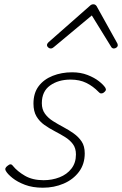

<svg xmlns="http://www.w3.org/2000/svg" viewBox="-20 -856 569 895"><path d="M180 19Q132 19 96.5 5.5Q61 -8 38.5 -26Q16 -44 8 -58Q3 -66 5.5 -72Q8 -78 15 -83Q23 -90 29 -90Q35 -90 40 -83Q61 -57 96.5 -36.5Q132 -16 183 -16Q223 -16 257.5 -29.5Q292 -43 313 -70Q334 -97 334 -136Q334 -165 320 -184Q306 -203 283.5 -217Q261 -231 235 -244.5Q209 -258 186.5 -274Q164 -290 150 -313.5Q136 -337 136 -373Q136 -422 160 -454Q184 -486 225.5 -502.5Q267 -519 316 -519Q356 -519 388 -506.5Q420 -494 441 -477.5Q462 -461 471 -447Q475 -440 473 -435Q471 -430 463 -424Q457 -420 451 -420.5Q445 -421 440 -427Q414 -454 382.5 -469.5Q351 -485 309 -485Q252 -485 213.5 -457.5Q175 -430 175 -375Q175 -346 189.5 -326Q204 -306 227 -291.5Q250 -277 275.5 -263.5Q301 -250 323.5 -234Q346 -218 360.5 -196.5Q375 -175 375 -141Q375 -91 348 -55Q321 -19 276.5 0Q232 19 180 19ZM216 -630Q210 -630 204.5 -635Q199 -640 199 -645Q199 -649 200.5 -652Q202 -655 206 -659L398 -828Q403 -833 407 -834.5Q411 -836 415 -836Q419 -836 422.5 -834.5Q426 -833 430 -828L524 -659Q526 -656 527.5 -652.5Q529 -649 529 -646Q529 -639 523 -634.5Q517 -630 511 -630Q507 -630 503.5 -632Q500 -634 498 -638L408 -784L234 -639Q227 -633 223.5 -631.5Q220 -630 216 -630Z"/></svg>

Font: Playwrite CO Thin
Style: Regular
Weight: 250
Version: Version 1.002